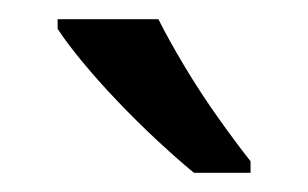

<svg xmlns="http://www.w3.org/2000/svg" viewBox="-20 -786 321 200"><path d="M145 -766Q156 -744 172.5 -716.5Q189 -689 207.5 -663Q226 -637 241 -618V-606H182Q165 -620 144 -639.5Q123 -659 102.5 -680.5Q82 -702 65.5 -722Q49 -742 40 -756V-766Z"/></svg>

Font: lgurmukhi15
Style: Book
Weight: 400
Designer: Jelle Bosma - Monotype Design Team
Foundry: Monotype Imaging Inc.
Version: Version 2.003